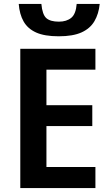

<svg xmlns="http://www.w3.org/2000/svg" viewBox="-20 -964 562 984"><path d="M491 -944Q486 -893 464 -855.5Q442 -818 398 -798Q354 -778 281 -778Q208 -778 165 -797.5Q122 -817 101 -854Q80 -891 76 -944H192Q197 -889 217.5 -871Q238 -853 282 -853Q321 -853 345 -872.5Q369 -892 373 -944ZM469 0H84V-714H469V-607H218V-425H453V-318H218V-108H469Z"/></svg>

Font: Noto Sans Display SemiBold
Style: Regular
Weight: 600
Designer: Monotype Design Team
Foundry: Monotype Imaging Inc.
Version: Version 2.003